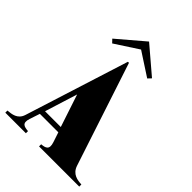

<svg xmlns="http://www.w3.org/2000/svg" viewBox="-258 -1034 1155 1155"><g transform="rotate(45 319.5 -457.0)"><path d="M5 -18V0H180V-18C146 -21 119 -26 135 -76L157 -142H314L335 -79C352 -28 326 -21 292 -18V0H634V-18C600 -20 554 -25 536 -79L319 -738H310L100 -75C84 -25 39 -21 5 -18ZM168 -175 233 -383 302 -175ZM483 -770 314 -914 145 -770 165 -749 314 -846 463 -749Z"/></g></svg>

Font: Sprat Condesed
Style: Bold
Weight: 700
Width: 3
Designer: Ethan Nakache
Foundry: Collletttivo
Version: Version 2.000;Glyphs 3.2 (3217)